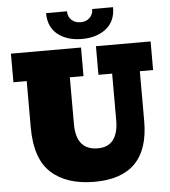

<svg xmlns="http://www.w3.org/2000/svg" viewBox="-64 -1055 997 1126"><g transform="rotate(-5 434.5 -491.5)"><path d="M447.3 14.2Q282.7 14.2 192.1 -68.8Q101.6 -151.9 101.6 -334.5V-608.9H23.4V-777.3H436V-608.9H355.5V-334Q355.5 -179.7 483.4 -179.7Q544.4 -179.7 574.5 -219.7Q604.5 -259.8 604.5 -334V-608.9H523.9V-777.3H845.7V-608.9H767.6V-314.9Q767.6 14.2 447.3 14.2ZM446.3 -826.7Q359.4 -826.7 304.4 -870.1Q249.5 -913.6 249.5 -996.1H372.6Q372.6 -963.9 393.6 -944.6Q414.6 -925.3 446.8 -925.3Q480 -925.3 500.5 -945.3Q521 -965.3 521 -996.6H644Q644 -914.1 588.9 -870.4Q533.7 -826.7 446.3 -826.7Z"/></g></svg>

Font: Bevan
Style: Regular
Weight: 400
Designer: Vernon Adams
Foundry: Vernon Adams
Version: Version 2.100; ttfautohint (v1.8.3)